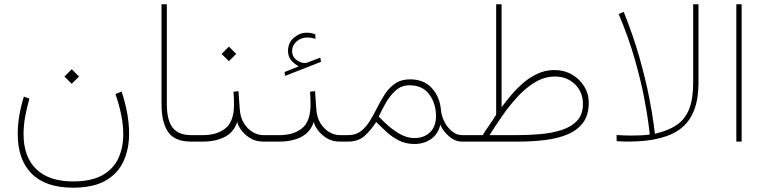

<svg xmlns="http://www.w3.org/2000/svg" viewBox="-20 -663 3582 899"><path d="M315.9 -338.9 350.1 -304.7 315.9 -270.5 281.7 -304.7ZM321.8 186.5Q407.7 186.5 459.2 157.5Q510.7 128.4 533.9 78.6Q557.1 28.8 557.1 -34.2Q557.1 -77.6 547.4 -125.7Q537.6 -173.8 520.5 -222.7L549.3 -234.4Q566.4 -183.6 575.4 -133.5Q584.5 -83.5 584.5 -37.6Q584.5 34.2 558.6 91.6Q532.7 148.9 474.9 182.4Q417 215.8 321.8 215.8Q194.3 215.8 128.7 150.6Q63 85.4 63 -37.1Q63 -78.6 70.6 -123Q78.1 -167.5 91.8 -210.9L117.7 -201.2Q106 -160.6 98.1 -118.2Q90.3 -75.7 90.3 -34.2Q90.3 71.8 150.1 129.2Q210 186.5 321.8 186.5Z M736.3 -643.1H761.2V-176.3Q761.2 -99.6 788.8 -64.9Q816.4 -30.3 874.5 -30.3H904.3V0H874.5Q798.3 0 767.3 -44.9Q736.3 -89.8 736.3 -174.3Z M1073.2 -233.4 1096.7 -236.3 1102.5 -152.8Q1105 -113.8 1121.8 -86.4Q1138.7 -59.1 1163.1 -44.7Q1187.5 -30.3 1212.4 -30.3H1241.2V0H1212.4Q1176.3 0 1149.4 -17.3Q1122.6 -34.7 1107.4 -56.9Q1092.3 -79.1 1090.8 -93.3Q1076.7 -45.9 1034.2 -22.9Q991.7 0 929.2 0H884.8V-30.3H930.2Q995.6 -30.3 1035.4 -61.8Q1075.2 -93.3 1075.7 -172.4Q1075.7 -208 1073.2 -233.4ZM1051.8 -444.8 1085.9 -410.6 1051.8 -376.5 1017.6 -410.6Z M1378.9 -352.5Q1359.4 -362.3 1344 -380.1Q1328.6 -397.9 1328.6 -424.8Q1328.6 -462.9 1356 -486.3Q1383.3 -509.8 1415.5 -509.8Q1428.2 -509.8 1436 -508.3Q1443.8 -506.8 1456.5 -502.4L1457 -481Q1438.5 -487.3 1417.5 -487.3Q1389.6 -487.3 1368.7 -468.8Q1347.7 -450.2 1347.7 -424.3Q1347.7 -397.5 1369.4 -381.6Q1391.1 -365.7 1410.6 -368.2Q1417 -368.7 1424.3 -372.1L1480 -393.1L1482.9 -373.5L1314.9 -307.6L1312.5 -325.7ZM1220.7 -30.3H1288.6Q1354 -30.3 1393.8 -61.8Q1433.6 -93.3 1434.1 -172.4Q1434.1 -208 1431.6 -233.4L1455.1 -236.3L1460.9 -152.8Q1463.4 -113.8 1480.2 -86.4Q1497.1 -59.1 1521.5 -44.7Q1545.9 -30.3 1570.8 -30.3H1599.6V0H1570.8Q1534.7 0 1507.8 -17.3Q1481 -34.7 1465.8 -56.9Q1450.7 -79.1 1449.2 -93.3Q1435.1 -45.9 1392.6 -22.9Q1350.1 0 1287.6 0H1220.7Z M1610.4 0H1580.1V-30.3H1610.4Q1646 -30.3 1670.2 -49.1Q1694.3 -67.9 1712.4 -97.7Q1730.5 -127.4 1747.1 -160.9Q1763.7 -194.3 1783.4 -224.1Q1803.2 -253.9 1831.3 -272.7Q1859.4 -291.5 1900.4 -291.5Q1964.4 -291.5 2002 -250.5Q2039.6 -209.5 2044.9 -146Q2047.4 -119.6 2061 -92.8Q2074.7 -65.9 2096.4 -48.1Q2118.2 -30.3 2143.1 -30.3H2172.9V0H2143.1Q2109.9 0 2081.3 -25.6Q2052.7 -51.3 2041.5 -79.1Q2031.7 -35.6 1998.8 -12.2Q1965.8 11.2 1920.9 11.2Q1878.9 11.2 1846.7 -5.6Q1814.5 -22.5 1788.8 -46.4Q1763.2 -70.3 1741.2 -91.8Q1718.8 -55.7 1688.5 -27.8Q1658.2 0 1610.4 0ZM1897.5 -263.7Q1859.4 -263.7 1832 -238.8Q1804.7 -213.9 1785.6 -179.7Q1766.6 -145.5 1753.4 -117.2Q1772.9 -96.7 1792.7 -78.9Q1812.5 -61 1832.5 -47.9Q1854 -33.2 1875.7 -24.9Q1897.5 -16.6 1919.9 -16.6Q1965.8 -16.6 1993.7 -43.9Q2021.5 -71.3 2021.5 -118.7Q2021.5 -178.2 1990 -220.9Q1958.5 -263.7 1897.5 -263.7Z M2240.2 -30.3Q2252.4 -50.8 2271.7 -78.1Q2291 -105.5 2303.2 -126V-643.1H2328.6V-161.1Q2349.1 -188.5 2374.5 -218.8Q2399.9 -249 2430.9 -275.4Q2461.9 -301.8 2498 -318.4Q2534.2 -335 2575.7 -335Q2621.6 -335 2658 -314Q2694.3 -293 2715.6 -258.3Q2736.8 -223.6 2736.8 -182.1Q2736.8 -124.5 2710 -88.6Q2683.1 -52.7 2636.7 -33.4Q2590.3 -14.2 2530.8 -7.1Q2471.2 0 2405.8 0H2153.3V-30.3ZM2579.1 -304.7Q2530.3 -304.7 2486.1 -278.3Q2441.9 -252 2403.3 -210Q2364.7 -168 2331.8 -120.4Q2298.8 -72.8 2272 -30.3H2403.8Q2458 -30.3 2512 -35.2Q2565.9 -40 2610.8 -54.7Q2655.8 -69.3 2682.6 -98.4Q2709.5 -127.4 2709.5 -175.8Q2709.5 -232.4 2671.9 -268.6Q2634.3 -304.7 2579.1 -304.7Z M2921.4 0Q2908.2 0 2894.8 -0.7Q2881.3 -1.5 2867.2 -2V-30.8Q2885.7 -29.8 2900.6 -29.1Q2915.5 -28.3 2931.2 -28.3Q2963.4 -28.3 2982.2 -29.3Q3001 -30.3 3022.5 -33.2Q3022.5 -33.2 3016.8 -79.6Q3011.2 -126 2996.1 -205.3Q2981 -284.7 2952.1 -386Q2923.3 -487.3 2877 -597.2L2900.4 -607.4Q2945.8 -494.6 2974.6 -392.1Q3003.4 -289.6 3019 -209.5Q3034.7 -129.4 3040.5 -83Q3046.4 -36.6 3046.4 -36.6Q3107.9 -50.8 3147.5 -77.1Q3187 -103.5 3206.3 -151.1Q3225.6 -198.7 3225.6 -275.4V-643.1H3250.5V-273.9Q3250.5 -129.4 3172.1 -64.7Q3093.8 0 2921.4 0Z M3452.6 -643.1V0H3427.7V-643.1Z"/></svg>

Font: Vazirmatn UI NL Thin
Style: Regular
Weight: 100
Designer: Saber Rastikerdar
Foundry: Saber Rastikerdar
Version: Version 33.003